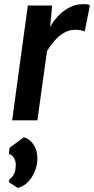

<svg xmlns="http://www.w3.org/2000/svg" viewBox="-20 -584 456 932"><path d="M39 0 115 -557H233L223.5 -452.5Q236.5 -478 259.8 -503.8Q283 -529.5 315 -546.8Q347 -564 385 -564Q410 -564 416.5 -558L391 -430.5Q385.5 -435 372.8 -437.2Q360 -439.5 344 -439.5Q315.5 -439.5 290.5 -424.8Q265.5 -410 244.8 -386.2Q224 -362.5 208 -335.5L161.5 0ZM65.5 328 23 300 25 287.5Q41 275.5 48.5 260Q56 244.5 56.5 219Q57.5 198.5 47.5 182.2Q37.5 166 23 164L26.5 133.5L95.5 82.5Q125 90 143.2 118.5Q161.5 147 161.5 184Q161.5 219 148 250.2Q134.5 281.5 112.5 302.5Q90.5 323.5 65.5 328Z"/></svg>

Font: Merriweather Sans Medium
Style: Italic
Weight: 500
Italic angle: -7.5°
Designer: Eben Sorkin
Foundry: Eben Sorkin
Version: Version 2.001